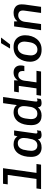

<svg xmlns="http://www.w3.org/2000/svg" viewBox="1396 -2194 809 3640"><g transform="rotate(-90 1800.0 -374.5)"><path d="M215 0 303 -632H124L136 -721H431L330 0ZM35 0 47 -87H511L498 0Z M820 10Q769 10 729.5 -12Q690 -34 667.5 -79Q645 -124 645 -191Q645 -260 660 -320Q675 -380 705 -425Q735 -470 780 -495.5Q825 -521 886 -521Q936 -521 974.5 -502Q1013 -483 1032 -447L1053 -511H1146L1095 -147Q1091 -121 1090 -109.5Q1089 -98 1089 -90Q1089 -80 1095 -74.5Q1101 -69 1110 -69Q1119 -69 1129 -72Q1139 -75 1149 -80L1139 -7Q1123 0 1103.5 5Q1084 10 1060 10Q1021 10 1000.5 -8Q980 -26 981 -60Q950 -23 912.5 -6.5Q875 10 820 10ZM861 -70Q906 -70 935 -94.5Q964 -119 978 -163Q992 -219 998 -258Q1004 -297 1004 -325Q1004 -379 978.5 -410Q953 -441 904 -441Q858 -441 828 -414.5Q798 -388 783 -341Q772 -291 766 -251.5Q760 -212 760 -183Q760 -153 770.5 -127Q781 -101 803 -85.5Q825 -70 861 -70Z M1428 10Q1373 10 1332.5 -11Q1292 -32 1269.5 -76Q1247 -120 1247 -190Q1247 -260 1262 -320.5Q1277 -381 1307.5 -426Q1338 -471 1384.5 -496Q1431 -521 1493 -521Q1540 -521 1574 -504.5Q1608 -488 1627 -459L1664 -720H1780Q1767 -627 1755.5 -546Q1744 -465 1734.5 -397Q1725 -329 1717.5 -275Q1710 -221 1704.5 -182Q1699 -143 1696.5 -120Q1694 -97 1694 -91Q1694 -81 1699 -75Q1704 -69 1714 -69Q1723 -69 1733.5 -72.5Q1744 -76 1753 -80L1743 -7Q1712 10 1664 10Q1624 10 1605 -9Q1586 -28 1585 -60Q1556 -24 1517.5 -7Q1479 10 1428 10ZM1464 -70Q1504 -70 1529.5 -88Q1555 -106 1570 -133Q1585 -160 1591 -187Q1602 -248 1605 -279.5Q1608 -311 1608 -328Q1608 -378 1583.5 -409.5Q1559 -441 1509 -441Q1466 -441 1438 -421Q1410 -401 1395 -369Q1380 -337 1374 -300Q1369 -261 1366 -239Q1363 -217 1362.5 -205Q1362 -193 1362 -185Q1362 -151 1373 -125Q1384 -99 1406.5 -84.5Q1429 -70 1464 -70Z M1932 0 1991 -422H1869L1883 -511H2097L2094 -440Q2119 -478 2157 -499.5Q2195 -521 2247 -521Q2309 -521 2344 -485Q2379 -449 2379 -388Q2379 -371 2376.5 -353Q2374 -335 2369 -317H2270Q2272 -327 2273 -334.5Q2274 -342 2274 -348Q2274 -432 2195 -432Q2154 -432 2126 -401Q2098 -370 2090 -318L2046 0ZM1805 0 1818 -87H2277L2264 0Z M2672 10Q2601 10 2551 -18Q2501 -46 2475 -95.5Q2449 -145 2449 -209Q2449 -267 2465.5 -322.5Q2482 -378 2515 -423Q2548 -468 2600 -494.5Q2652 -521 2722 -521H2732Q2802 -521 2850.5 -493Q2899 -465 2925 -416Q2951 -367 2951 -302Q2951 -238 2933 -181.5Q2915 -125 2880.5 -82Q2846 -39 2796 -14.5Q2746 10 2681 10ZM2677 -69Q2735 -69 2768.5 -104.5Q2802 -140 2814 -192Q2819 -214 2822.5 -238Q2826 -262 2828.5 -283Q2831 -304 2831 -318Q2831 -351 2819 -379.5Q2807 -408 2783 -425Q2759 -442 2723 -442Q2683 -442 2654 -423.5Q2625 -405 2607.5 -374Q2590 -343 2583 -305Q2577 -269 2573 -239.5Q2569 -210 2569 -191Q2569 -157 2581.5 -129.5Q2594 -102 2618 -85.5Q2642 -69 2677 -69ZM2699 -588 2802 -759H2905L2906 -756L2778 -588Z M3047 0 3119 -511H3213L3215 -448Q3244 -484 3283.5 -502.5Q3323 -521 3375 -521Q3447 -521 3492 -483.5Q3537 -446 3537 -369Q3537 -359 3536 -342Q3535 -325 3533 -304L3490 0H3374L3417 -308Q3419 -322 3419.5 -332.5Q3420 -343 3420 -347Q3420 -391 3395 -412Q3370 -433 3330 -433Q3281 -433 3248 -400Q3215 -367 3207 -314L3163 0Z"/></g></svg>

Font: Chivo Mono Medium
Style: Italic
Weight: 500
Italic angle: -8.05°
Monospace: yes
Designer: Hector Gatti
Foundry: Omnibus-Type
Version: Version 1.008